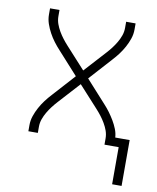

<svg xmlns="http://www.w3.org/2000/svg" viewBox="-78 -581 656 800"><g transform="rotate(10 250.0 -181.5)"><path d="M451 157V0H391V-26Q391 -43 385.5 -58.5Q380 -74 371.5 -88.5Q363 -103 353 -116Q343 -129 332 -141L250 -231L168 -141Q157 -129 147 -116Q137 -103 128.5 -88.5Q120 -74 114.5 -58.5Q109 -43 109 -26V0H69V-26Q69 -46 75.5 -65Q82 -84 91.5 -101.5Q101 -119 113 -135Q125 -151 139 -166L224 -260L139 -354Q125 -369 113 -385Q101 -401 91.5 -418.5Q82 -436 75.5 -455Q69 -474 69 -494V-520H109V-494Q109 -477 114.5 -461.5Q120 -446 128.5 -431.5Q137 -417 147 -404Q157 -391 168 -379L250 -289L332 -379Q343 -391 353 -404Q363 -417 371.5 -431.5Q380 -446 385.5 -461.5Q391 -477 391 -494V-520H431V-494Q431 -474 424.5 -455Q418 -436 408.5 -418.5Q399 -401 387 -385Q375 -369 361 -354L276 -260L361 -166Q374 -152 385 -137Q396 -122 405.5 -106Q415 -90 422 -72.5Q429 -55 430 -37H491V157Z"/></g></svg>

Font: Zed Sans Extralight
Style: Regular
Weight: 200
Designer: Belleve Invis
Foundry: Belleve Invis
Version: Version 1.0.0; ttfautohint (v1.8.4)